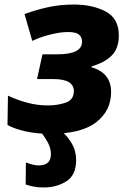

<svg xmlns="http://www.w3.org/2000/svg" viewBox="-20 -579 569 845"><path d="M200 10Q338 10 403.5 -41Q469 -92 469 -174Q469 -258 383 -283V-287Q440 -303 471.5 -334.5Q503 -366 503 -423Q503 -498 445 -528.5Q387 -559 305 -559Q244 -559 190 -547Q136 -535 88 -517L122 -399Q160 -417 203.5 -427.5Q247 -438 278 -438Q315 -438 328 -426.5Q341 -415 341 -395Q341 -340 233 -340H167L143 -231H215Q305 -231 305 -178Q305 -140 269.5 -127.5Q234 -115 192 -115Q143 -115 98 -127.5Q53 -140 15 -158L13 -29Q43 -12 92 -1Q141 10 200 10ZM173 246Q229 246 272 219Q315 192 315 125Q315 87 298 56Q281 25 253 0H159Q180 28 192 51Q204 74 204 99Q204 149 151 149Q127 149 94 136L93 233Q107 238 126.5 242Q146 246 173 246Z"/></svg>

Font: Noto Sans Display Extra
Style: Italic
Weight: 800
Italic angle: -12°
Designer: Monotype Design Team
Foundry: Monotype Imaging Inc.
Version: Version 1.900